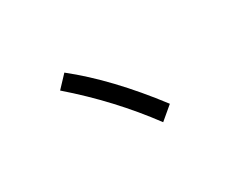

<svg xmlns="http://www.w3.org/2000/svg" viewBox="-75 -852 1149 950"><g transform="rotate(-30 500.0 -376.5)"><path d="M710.9 -210.9 636.7 -148.4Q480.5 -359.4 273.4 -539.1L335.9 -605.5Q523.4 -457 710.9 -210.9Z"/></g></svg>

Font: WenQuanYi Micro Hei
Style: Regular
Weight: 400
Foundry: Ascender Corporation
Version: Version 0.2.0-beta